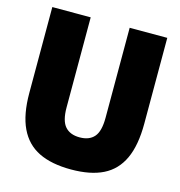

<svg xmlns="http://www.w3.org/2000/svg" viewBox="-110 -838 889 947"><g transform="rotate(15 334.5 -365.0)"><path d="M41 -302V-740H237V-280Q237 -212 262.5 -183Q288 -154 337 -154Q386 -154 411 -182.8Q436 -211.5 436 -280V-740H628V-302Q628 -191 596 -122.2Q564 -53.5 500 -21.8Q436 10 337 10Q237 10 171.8 -22Q106.5 -54 73.8 -122.8Q41 -191.5 41 -302Z"/></g></svg>

Font: Encode Sans Condensed Black
Style: Regular
Weight: 900
Width: 3
Designer: Multiple Designers
Foundry: Impallari Type
Version: Version 2.000